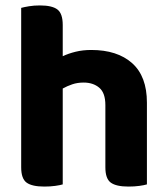

<svg xmlns="http://www.w3.org/2000/svg" viewBox="-20 -680 619 707"><path d="M211 -1Q201 2 183 4.5Q165 7 143 7Q98 7 78 -7.5Q58 -22 58 -64V-651Q69 -654 87 -657Q105 -660 127 -660Q172 -660 191.5 -645Q211 -630 211 -588V-473Q232 -483 258.5 -489.5Q285 -496 316 -496Q412 -496 466.5 -447.5Q521 -399 521 -302V-1Q511 2 493 4.5Q475 7 453 7Q408 7 388 -7.5Q368 -22 368 -64V-293Q368 -338 345.5 -357Q323 -376 288 -376Q265 -376 246 -369.5Q227 -363 211 -354V-1Z"/></svg>

Font: Baloo Paaji 2
Style: Bold
Weight: 700
Designer: Shuchita Grover, Noopur Datye and Ek Type
Foundry: Ek Type
Version: Version 1.640;hotconv 1.0.111;makeotfexe 2.5.65597; ttfautoh